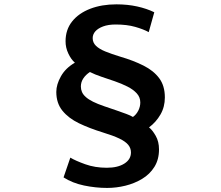

<svg xmlns="http://www.w3.org/2000/svg" viewBox="-20 -804 1040 902"><path d="M678.7 -653Q654.5 -666.5 615.3 -677.7Q576.2 -688.9 523.4 -688.9Q488.7 -688.9 464.6 -679.9Q440.5 -671 427.9 -656.8Q415.4 -642.6 415.4 -624.9Q415.4 -603.8 430.7 -588.9Q445.9 -574 474.8 -562.2Q503.7 -550.4 545.3 -537.7Q606.6 -519.8 653.9 -496Q701.2 -472.3 727.8 -436.8Q754.5 -401.3 754.5 -346.3Q754.5 -301.6 733.8 -265.9Q713.1 -230.1 680.1 -205.5Q695.9 -193.3 711.4 -166.1Q727 -139 727 -102Q727 -54.6 705.4 -20Q683.8 14.6 647.8 36.2Q611.8 57.9 569.1 68.4Q526.4 78.9 483.4 78.9Q429.4 78.9 374.8 67.5Q320.3 56.1 278.6 29.4L310.4 -63.5Q334.4 -48.9 380.4 -32.4Q426.4 -15.9 481.6 -15.9Q533.3 -15.9 564.2 -35.5Q595.2 -55.1 595.2 -87.8Q595.2 -108.1 582.3 -123.7Q569.5 -139.3 540.6 -153.2Q511.8 -167 462.5 -182Q400.3 -201.2 351.2 -224.8Q302.2 -248.4 273.3 -283.9Q244.5 -319.4 244.5 -372.2Q244.5 -406.9 266.2 -445.5Q287.8 -484.1 331.8 -509.5Q314.4 -524.3 301.1 -552.3Q287.8 -580.3 288 -610.2Q288 -664.6 318.9 -703.3Q349.7 -741.9 403.8 -762.8Q457.9 -783.6 526.9 -783.6Q579.2 -783.6 624.2 -773.7Q669.2 -763.8 704.8 -746.4ZM359.9 -397.5Q359.9 -384.1 365.1 -371.9Q370.2 -359.8 383 -348.3Q395.8 -336.8 417 -326.2Q438.1 -315.7 470.2 -304.7Q501.5 -294.2 527.7 -285.1Q554 -276.1 573.7 -268.7Q593.4 -261.3 604.5 -254.5Q620.2 -265.6 629.7 -284.3Q639.1 -303 639.1 -322.6Q639.1 -347.4 622.3 -365.6Q605.5 -383.9 578.3 -397.5Q551.1 -411.2 519.3 -422.2Q487.5 -433.2 456.9 -443.4Q426.3 -453.6 402.4 -465.7Q383.1 -453.1 371.5 -435.8Q359.9 -418.4 359.9 -397.5Z"/></svg>

Font: Shanggu Sans SC VF
Style: Regular
Weight: 250
Designer: GuiWonder
Version: Version 1.021